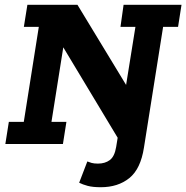

<svg xmlns="http://www.w3.org/2000/svg" viewBox="-20 -603 780 804"><path d="M402.1 181Q368.7 181 347.5 175.4Q326.3 169.7 311.5 162.2L345.7 73.1Q353.7 76.4 363.9 79.3Q374.2 82.1 390.2 82.1Q419.7 82.1 439.7 67.4Q459.7 52.7 466.4 12.5L479.2 -66L485.7 -4.6L232.2 -426.1L248.8 -428.8L195.5 -92.6H258.1L243.5 0H2.4L17 -92.6H79.6L142.5 -490.4H79.9L94.7 -583H304.3L520.4 -227L501.3 -205.4L547.1 -490.4H484.5L497.5 -583H740.1L725.6 -490.4H663L582.8 15Q569 104.6 521.5 142.8Q474 181 402.1 181Z"/></svg>

Font: Rokkitt SemiBold
Style: Italic
Weight: 600
Italic angle: -9°
Designer: Vernon Adams
Foundry: Vernon Adams
Version: Version 3.103